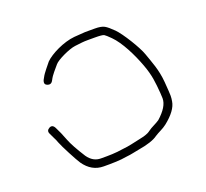

<svg xmlns="http://www.w3.org/2000/svg" viewBox="-90 -587 730 682"><g transform="rotate(-20 275.5 -245.5)"><path d="M294.1 -481H330.4C346.6 -481 358.6 -478.8 366.4 -474.5C374.2 -470.2 384.6 -461.5 397.5 -448.6C417.6 -428.5 458.4 -362.8 468.3 -333.9C480.1 -299.5 494.9 -265.9 498.8 -217.5C501 -189.8 502.1 -172.5 502.1 -165.5C502.1 -158.5 501.5 -151.3 500.1 -144C496.7 -121.9 479.7 -98.7 449.1 -74.5C434.9 -63.2 418.3 -57.5 404.1 -48C390 -37.4 364.7 -29.1 328.1 -23C312.4 -20.4 298.7 -16.4 282.1 -15L260.1 -12C244.1 -10.7 229.1 -10 215.1 -10H193.1C163 -10 138.3 -23.8 119.1 -51.4C110.2 -64 75.9 -129.4 70.3 -145.1C67.5 -153 64.8 -159.3 62.1 -164L52.1 -185C47.8 -193.6 50.1 -200.3 58.9 -205.2C67.7 -210 74.9 -206.7 80.2 -195.3C89.7 -175.3 92.1 -171.6 102.9 -143.1C109.5 -125.9 123.2 -100.8 144.1 -68C157.2 -49.3 173.5 -40 193.1 -40H215.1C229.1 -40 242.8 -40.7 256.1 -42L279.1 -45C289.4 -45.9 301.2 -47.8 314.4 -50.7L345.6 -57.5C361.9 -61 376.6 -64.1 388.1 -73C400.2 -82.4 418.3 -89 431.1 -98C458.5 -122.3 472.1 -144.8 472.1 -165.5C472.1 -171.2 471.8 -178 471.1 -186C467.6 -227.9 465.5 -254.2 449.3 -298C432.1 -344.5 404.7 -399.5 376.3 -427.8C365.5 -438.6 358.2 -445.2 354.3 -447.5C350.4 -449.8 338.7 -451 319.1 -451H294.6C272.7 -451 268.7 -449.4 244 -446.8C221.5 -444.4 171.2 -420.7 160.9 -407.6C149.5 -393.1 134.9 -379.5 125.3 -360.3C119.7 -349.2 111.5 -346.7 100.4 -352.7C94.6 -355.9 93.5 -362 97.1 -371L102.1 -380C109.5 -394.8 128.2 -415.1 137.1 -427C158.6 -448.5 210.5 -474.2 252.1 -478Z"/></g></svg>

Font: MewTooHand
Style: Reversed
Weight: 400
Designer: Mew Too, Robert Jablonski
Version: Version 0.77